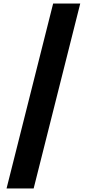

<svg xmlns="http://www.w3.org/2000/svg" viewBox="-20 -886 490 1084"><path d="M17 178 280 -866H433L170 178Z"/></svg>

Font: Noto Sans Malayalam UI ExtraCondensed Black
Style: Regular
Weight: 900
Width: 2
Designer: Jelle Bosma - Monotype Design Team
Foundry: Monotype Imaging Inc.
Version: Version 2.104; ttfautohint (v1.8.4.7-5d5b)